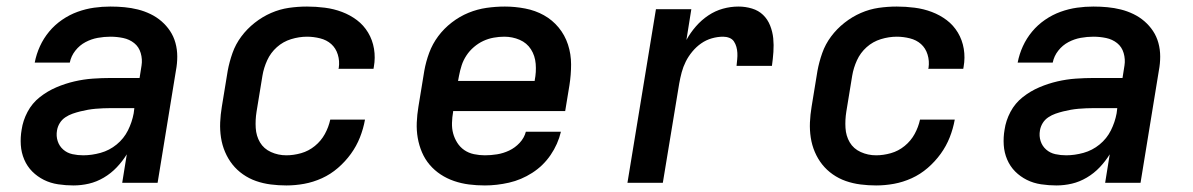

<svg xmlns="http://www.w3.org/2000/svg" viewBox="-20 -558 3640 586"><path d="M204 8Q181 8 157.5 4.5Q134 1 114 -9Q94 -19 78.5 -34.5Q63 -50 54 -71Q45 -92 43.5 -115.5Q42 -139 46 -162Q50 -190 64 -216.5Q78 -243 101.5 -261.5Q125 -280 152 -291.5Q179 -303 207 -309.5Q235 -316 263 -318Q291 -320 318 -320H406L412 -358Q415 -377 409.5 -396Q404 -415 389.5 -426.5Q375 -438 356 -442Q337 -446 317 -446Q298 -446 278.5 -442.5Q259 -439 241 -429.5Q223 -420 210 -403.5Q197 -387 193 -367H86Q91 -393 102 -417Q113 -441 130 -461.5Q147 -482 169.5 -497.5Q192 -513 217 -522Q242 -531 267 -534.5Q292 -538 317 -538Q339 -538 360 -536Q381 -534 401 -529Q421 -524 439.5 -515Q458 -506 473 -493Q488 -480 499 -463.5Q510 -447 515.5 -427Q521 -407 521 -385.5Q521 -364 517 -343L461 0H353L367 -87Q354 -66 336.5 -47.5Q319 -29 297 -16Q275 -3 251.5 2.5Q228 8 204 8Q204 8 204 8Q204 8 204 8ZM234 -84Q260 -84 287 -91.5Q314 -99 336 -117Q358 -135 370.5 -160Q383 -185 388 -212L390 -228H318Q307 -228 295 -227.5Q283 -227 271.5 -226Q260 -225 248.5 -223Q237 -221 225 -218Q213 -215 201.5 -211Q190 -207 179.5 -200Q169 -193 162.5 -182.5Q156 -172 154 -160Q151 -143 156 -127.5Q161 -112 173 -101.5Q185 -91 201 -87.5Q217 -84 234 -84Z M854 8Q830 8 806.5 5Q783 2 761.5 -5.5Q740 -13 721.5 -26Q703 -39 689.5 -56Q676 -73 667 -94Q658 -115 654.5 -138Q651 -161 652 -184.5Q653 -208 657 -232L675 -342Q680 -369 689.5 -396Q699 -423 716.5 -446.5Q734 -470 757.5 -488.5Q781 -507 807.5 -518.5Q834 -530 861.5 -534Q889 -538 917 -538Q944 -538 971.5 -534.5Q999 -531 1024 -521.5Q1049 -512 1069.5 -496.5Q1090 -481 1103.5 -458.5Q1117 -436 1121.5 -409Q1126 -382 1121 -354Q1121 -353 1120.5 -351.5Q1120 -350 1120 -348H1013Q1013 -349 1013.5 -349.5Q1014 -350 1014 -351Q1017 -372 1011 -391.5Q1005 -411 991 -423.5Q977 -436 957 -441Q937 -446 917 -446Q893 -446 868.5 -438.5Q844 -431 825 -414Q806 -397 795.5 -374Q785 -351 781 -327L763 -217Q759 -192 760.5 -167.5Q762 -143 773.5 -123.5Q785 -104 807 -94Q829 -84 854 -84Q876 -84 899 -90.5Q922 -97 941 -112.5Q960 -128 971.5 -149Q983 -170 988 -193H1094Q1089 -165 1078.5 -138.5Q1068 -112 1051 -88.5Q1034 -65 1011.5 -45.5Q989 -26 962.5 -14Q936 -2 908.5 3Q881 8 854 8Z M1460 8Q1435 8 1411.5 5Q1388 2 1366 -5.5Q1344 -13 1325 -25.5Q1306 -38 1291.5 -55Q1277 -72 1268 -93Q1259 -114 1255 -137Q1251 -160 1252 -184Q1253 -208 1257 -232L1275 -342Q1280 -370 1290 -397Q1300 -424 1317.5 -447.5Q1335 -471 1359 -489.5Q1383 -508 1410 -519Q1437 -530 1465 -534Q1493 -538 1521 -538Q1552 -538 1583 -532Q1614 -526 1640 -511.5Q1666 -497 1685 -474Q1704 -451 1713.5 -422Q1723 -393 1723 -361.5Q1723 -330 1718 -298L1705 -219H1363V-217Q1360 -200 1359.5 -183Q1359 -166 1363 -151Q1367 -136 1375.5 -122.5Q1384 -109 1397 -100Q1410 -91 1426.5 -87.5Q1443 -84 1460 -84Q1478 -84 1497 -87Q1516 -90 1534 -98.5Q1552 -107 1566 -122Q1580 -137 1585 -156H1692Q1683 -118 1660.5 -85Q1638 -52 1604.5 -30.5Q1571 -9 1533.5 -0.5Q1496 8 1460 8ZM1378 -311H1612V-313Q1617 -338 1615 -363Q1613 -388 1600.5 -407.5Q1588 -427 1566 -436.5Q1544 -446 1519 -446Q1503 -446 1486.5 -443Q1470 -440 1455 -433Q1440 -426 1426.5 -414.5Q1413 -403 1403.5 -388.5Q1394 -374 1389 -358.5Q1384 -343 1381 -327Z M1895 0 1982 -530H2090L2075 -436Q2087 -458 2104 -477.5Q2121 -497 2142 -511Q2163 -525 2186.5 -531.5Q2210 -538 2234 -538Q2255 -538 2275 -532Q2295 -526 2309 -512.5Q2323 -499 2330.5 -480Q2338 -461 2340 -441Q2342 -421 2340.5 -399.5Q2339 -378 2336 -357H2228Q2229 -367 2230 -377Q2231 -387 2230.5 -396.5Q2230 -406 2227.5 -415Q2225 -424 2220 -431.5Q2215 -439 2206 -442.5Q2197 -446 2187 -446Q2170 -446 2152.5 -441Q2135 -436 2120 -425.5Q2105 -415 2093 -400.5Q2081 -386 2073 -370Q2065 -354 2060.5 -337Q2056 -320 2053 -303L2003 0Z M2654 8Q2630 8 2606.5 5Q2583 2 2561.5 -5.5Q2540 -13 2521.5 -26Q2503 -39 2489.5 -56Q2476 -73 2467 -94Q2458 -115 2454.5 -138Q2451 -161 2452 -184.5Q2453 -208 2457 -232L2475 -342Q2480 -369 2489.5 -396Q2499 -423 2516.5 -446.5Q2534 -470 2557.5 -488.5Q2581 -507 2607.5 -518.5Q2634 -530 2661.5 -534Q2689 -538 2717 -538Q2744 -538 2771.5 -534.5Q2799 -531 2824 -521.5Q2849 -512 2869.5 -496.5Q2890 -481 2903.5 -458.5Q2917 -436 2921.5 -409Q2926 -382 2921 -354Q2921 -353 2920.5 -351.5Q2920 -350 2920 -348H2813Q2813 -349 2813.5 -349.5Q2814 -350 2814 -351Q2817 -372 2811 -391.5Q2805 -411 2791 -423.5Q2777 -436 2757 -441Q2737 -446 2717 -446Q2693 -446 2668.5 -438.5Q2644 -431 2625 -414Q2606 -397 2595.5 -374Q2585 -351 2581 -327L2563 -217Q2559 -192 2560.5 -167.5Q2562 -143 2573.5 -123.5Q2585 -104 2607 -94Q2629 -84 2654 -84Q2676 -84 2699 -90.5Q2722 -97 2741 -112.5Q2760 -128 2771.5 -149Q2783 -170 2788 -193H2894Q2889 -165 2878.5 -138.5Q2868 -112 2851 -88.5Q2834 -65 2811.5 -45.5Q2789 -26 2762.5 -14Q2736 -2 2708.5 3Q2681 8 2654 8Z M3204 8Q3181 8 3157.5 4.5Q3134 1 3114 -9Q3094 -19 3078.5 -34.5Q3063 -50 3054 -71Q3045 -92 3043.5 -115.5Q3042 -139 3046 -162Q3050 -190 3064 -216.5Q3078 -243 3101.5 -261.5Q3125 -280 3152 -291.5Q3179 -303 3207 -309.5Q3235 -316 3263 -318Q3291 -320 3318 -320H3406L3412 -358Q3415 -377 3409.5 -396Q3404 -415 3389.5 -426.5Q3375 -438 3356 -442Q3337 -446 3317 -446Q3298 -446 3278.5 -442.5Q3259 -439 3241 -429.5Q3223 -420 3210 -403.5Q3197 -387 3193 -367H3086Q3091 -393 3102 -417Q3113 -441 3130 -461.5Q3147 -482 3169.5 -497.5Q3192 -513 3217 -522Q3242 -531 3267 -534.5Q3292 -538 3317 -538Q3339 -538 3360 -536Q3381 -534 3401 -529Q3421 -524 3439.5 -515Q3458 -506 3473 -493Q3488 -480 3499 -463.5Q3510 -447 3515.5 -427Q3521 -407 3521 -385.5Q3521 -364 3517 -343L3461 0H3353L3367 -87Q3354 -66 3336.5 -47.5Q3319 -29 3297 -16Q3275 -3 3251.5 2.5Q3228 8 3204 8Q3204 8 3204 8Q3204 8 3204 8ZM3234 -84Q3260 -84 3287 -91.5Q3314 -99 3336 -117Q3358 -135 3370.5 -160Q3383 -185 3388 -212L3390 -228H3318Q3307 -228 3295 -227.5Q3283 -227 3271.5 -226Q3260 -225 3248.5 -223Q3237 -221 3225 -218Q3213 -215 3201.5 -211Q3190 -207 3179.5 -200Q3169 -193 3162.5 -182.5Q3156 -172 3154 -160Q3151 -143 3156 -127.5Q3161 -112 3173 -101.5Q3185 -91 3201 -87.5Q3217 -84 3234 -84Z"/></svg>

Font: Iosevka Curly SmBdExObl
Style: Regular
Weight: 600
Width: 7
Italic angle: -9°
Monospace: yes
Designer: Belleve Invis
Foundry: Belleve Invis
Version: Version 11.1.0; ttfautohint (v1.8.3)